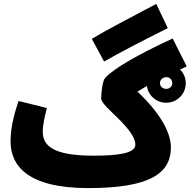

<svg xmlns="http://www.w3.org/2000/svg" viewBox="-20 -942 976 983"><path d="M513 -627C588 -670 687 -722 839 -798L780 -922C630 -843 523 -787 450 -743ZM432 21C748 21 855 -55 855 -187C855 -261 804 -359 684 -473C699 -482 714 -491 732 -502C739 -453 780 -416 831 -416C887 -416 931 -461 931 -516C931 -544 920 -568 902 -586C913 -591 924 -596 936 -602L864 -745C685 -662 565 -593 519 -544C505 -529 498 -468 498 -438C498 -416 543 -377 597 -324C635 -284 673 -240 673 -201C673 -155 575 -145 458 -145C254 -145 199 -195 199 -267C199 -306 210 -349 220 -389L75 -425C58 -374 34 -298 34 -219C34 -96 118 21 432 21ZM831 -487C814 -487 799 -499 799 -516C799 -534 814 -547 831 -547C848 -547 862 -535 862 -516C862 -499 848 -487 831 -487Z"/></svg>

Font: Noto Sans Arabic SemCond Blk
Style: Regular
Weight: 900
Width: 4
Designer: Monotype Design Team, Nadine Chahine, Nizar Qandah and Khaled Hosny
Foundry: Monotype Imaging Inc.
Version: Version 2.012